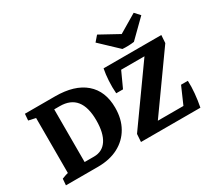

<svg xmlns="http://www.w3.org/2000/svg" viewBox="-132 -901 1231 1125"><g transform="rotate(-30 484.0 -338.5)"><path d="M131.8 0V-63.5H250Q307.1 -63.5 337.6 -109.4Q368.2 -155.3 368.2 -241.2Q368.2 -419.9 224.1 -419.9H131.8V-483.4H228.5Q359.9 -483.4 430.4 -422.9Q501 -362.3 501 -250Q501 -173.8 469 -117.7Q437 -61.5 378.7 -30.8Q320.3 0 240.2 0ZM69.3 -7.3V-476.6H186.5V-7.3ZM23.4 0 26.9 -43Q50.3 -53.2 87.9 -62L69.3 -12.2V-88.9H186.5V-12.2L169.4 -58.1L234.4 -43.9L231 0ZM232.4 -483.4 229 -440.4Q205.6 -430.2 168 -421.4L186.5 -471.2V-394.5H69.3V-471.2L86.4 -425.3L21.5 -439.5L24.9 -483.4ZM531.2 0 534.7 -52.7 841.8 -483.4H947.8L944.3 -430.7L637.2 0ZM531.2 0 609.9 -58.6H934.6L932.6 0ZM548.3 -319.8Q544.9 -361.3 547.4 -403.8Q549.8 -446.3 557.1 -483.4L651.4 -444.8L594.2 -319.8ZM555.7 -424.8 557.1 -483.4H947.8L869.6 -424.8ZM948.2 -173.3Q950.2 -134.3 946 -89.4Q941.9 -44.4 933.1 0L839.8 -30.3L902.3 -173.3ZM709.5 -526.4 591.8 -637.7 623 -673.8 774.4 -590.8ZM709.5 -526.4 726.1 -590.3 872.6 -677.2 904.3 -642.6 788.6 -528.8Q771.5 -526.4 750.2 -525.6Q729 -524.9 709.5 -526.4Z"/></g></svg>

Font: Markazi Text
Style: Regular
Weight: 400
Designer: Borna Izadpanah (Arabic designer), Fiona Ross (Arabic design director) and Florian Runge (Latin designer)
Foundry: Borna Izadpanah and Florian Runge
Version: Version 1.000